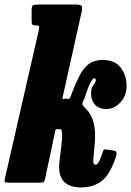

<svg xmlns="http://www.w3.org/2000/svg" viewBox="-33 -800 575 841"><path d="M475 -114Q449 -35 412.2 -7Q375.5 21 322 21Q214 21 227.5 -93L235 -154.5Q236.5 -174.5 238.5 -190.5Q240.5 -206.5 238 -221Q236.5 -235 232.5 -234.5Q230.5 -234.5 229 -234Q227.5 -233.5 225 -233.5Q221.5 -233.5 216.5 -234.5Q211 -235.5 209.5 -228.5L165.5 -22Q162.5 -8 160 -4Q157.5 0 141.5 0H9Q-13 0 -13.2 -5Q-13.5 -10 -9.5 -27L136 -664Q139.5 -679.5 138.5 -684Q137.5 -688.5 127.5 -688.5H122.5Q111.5 -688.5 108.5 -692.5Q105.5 -696.5 105.5 -710V-753.5Q105.5 -771.5 110.2 -775.8Q115 -780 132.5 -780H299.5Q319 -780 324.2 -774Q329.5 -768 324.5 -747.5L243.5 -384Q241.5 -374 240.5 -369.8Q239.5 -365.5 244 -366.5Q251 -368 254.5 -368Q257.5 -368 260.2 -367.5Q263 -367 264.5 -366.5Q267.5 -366 269.8 -367.2Q272 -368.5 275.5 -376Q278 -380.5 279.5 -385.2Q281 -390 283 -395.5Q300 -439 316.5 -470.8Q333 -502.5 356.5 -520Q380 -537.5 417 -537.5Q469.5 -537.5 495.5 -504Q521.5 -470.5 521.5 -423.5Q521.5 -381.5 494.8 -352Q468 -322.5 432 -322.5Q400 -322.5 382.8 -342Q365.5 -361.5 366 -391.5Q366 -415.5 376 -427.2Q386 -439 386.5 -448.5Q386.5 -457 380.5 -457Q373.5 -457 363.2 -438.2Q353 -419.5 338.5 -373.5Q337 -368.5 334.8 -363.8Q332.5 -359 330 -354.5Q326.5 -347.5 328 -342.2Q329.5 -337 337.5 -329.5Q368.5 -301 378 -258.5Q387.5 -216 381 -161L376 -102.5Q373 -78.5 386 -78.5Q394 -78.5 401.5 -94Q409 -109.5 417.5 -135.5Q421 -146 427 -145.8Q433 -145.5 442.5 -144L468 -139.5Q482.5 -137 475 -114Z"/></svg>

Font: Besley* Condensed Heavy
Style: Italic
Weight: 800
Width: 3
Italic angle: -13°
Designer: Owen Earl
Foundry: indestructible type*
Version: Version 3.000; ttfautohint (v1.8.3)